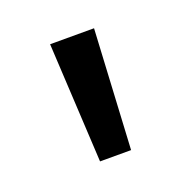

<svg xmlns="http://www.w3.org/2000/svg" viewBox="-55 -753 301 308"><g transform="rotate(-20 95.5 -599.0)"><path d="M69 -497H122L133 -701H58Z"/></g></svg>

Font: Red Hat Display
Style: Regular
Weight: 400
Designer: Pentagram, MCKL
Foundry: Pentagram, MCKL
Version: Version 1.023